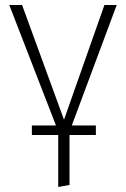

<svg xmlns="http://www.w3.org/2000/svg" viewBox="-20 -542 502 765"><path d="M445 -522H396L235 -65L68 -522H17L203 -42H107V-4H212V203L257 195V-4H362V-42H266Z"/></svg>

Font: Fira Sans ExtraLight
Style: Regular
Weight: 200
Designer: bBox Type GmbH & Carrois Corporate GbR & Edenspiekermann AG
Foundry: bBox Type GmbH & Carrois Corporate GbR & Edenspiekermann AG
Version: Version 4.300;PS 004.300;hotconv 1.0.88;makeotf.lib2.5.64775